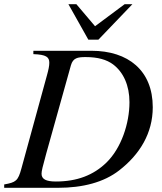

<svg xmlns="http://www.w3.org/2000/svg" viewBox="-28 -895 770 915"><path d="M310 -584C320 -619 342 -623 380 -623C438 -623 480 -611 511 -588C560 -551 589 -488 589 -408C589 -307 550 -189 479 -120C417 -60 339 -30 238 -30C192 -30 170 -41 170 -67C170 -80 175 -100 192 -162ZM131 -653V-637C192 -635 207 -623 207 -596C207 -581 203 -562 196 -537L74 -92C58 -33 48 -26 -8 -16V0H249C366 0 467 -26 540 -83C638 -159 700 -260 700 -384C700 -559 583 -653 408 -653ZM603 -875H566L425 -770L336 -875H298L393 -706H441Z"/></svg>

Font: XITS
Style: Italic
Weight: 400
Italic angle: -16.33°
Designer: MicroPress Inc., with final additions and corrections provided by Coen Hoffman, Elsevier (retired)
Version: Version 1.302